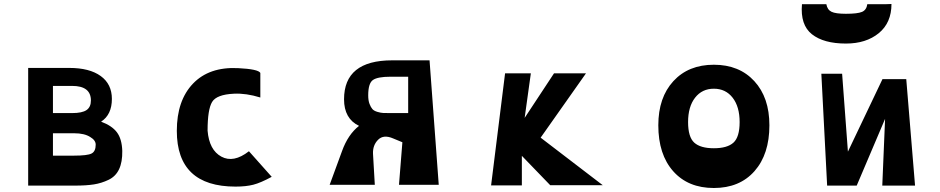

<svg xmlns="http://www.w3.org/2000/svg" viewBox="-20 -928 4707 961"><path d="M121 1V-588H327Q428 -588 484 -547.5Q540 -507 540 -433Q540 -354 486 -319Q540 -299 565 -266Q590 -233 592 -173Q593 -117 576 -81Q559 -45 523.5 -28Q488 -11 450 -5Q412 1 355 1ZM245 -362H341Q391 -362 413 -377Q435 -392 435 -425Q435 -498 341 -498H245ZM245 -149H351Q417 -149 438 -159.5Q459 -170 459 -204Q459 -226 432 -242Q403 -261 351 -261H245Z M1159 6Q865 6 865 -273Q865 -425 946 -509.5Q1027 -594 1171 -587Q1273 -582 1283 -563V-440Q1212 -462 1151 -459Q1064 -455 1041.5 -417.5Q1019 -380 1019 -274Q1027 -177 1088 -144Q1149 -111 1226 -171L1340 -43Q1285 -13 1248 -3.5Q1211 6 1159 6Z M1777 -298Q1702 -334 1702 -431Q1702 -626 1943 -626H2130L2176 -3H1977L1994 -216L1948 -235Q1900 -256 1872.5 -228.5Q1845 -201 1847 -158L1856 -3H1630L1692 -172Q1722 -255 1777 -298ZM1934 -544Q1870 -544 1846.5 -527.5Q1823 -511 1823 -451Q1823 -425 1829.5 -408Q1836 -391 1844 -382Q1852 -373 1869 -368Q1886 -363 1898.5 -362.5Q1911 -362 1934 -362H2023V-544Z M2438 0 2508 -561H2637L2606 -338L2753 -561H2913L2686 -239L2997 -1H2734L2592 -148V0Z M3275 -301Q3275 -440 3350.5 -522Q3426 -604 3553 -604Q3680 -604 3755.5 -522Q3831 -440 3831 -301Q3831 -156 3756.5 -71.5Q3682 13 3553 13Q3424 13 3349.5 -71Q3275 -155 3275 -301ZM3682 -317Q3682 -394 3647 -439Q3612 -484 3553 -484Q3494 -484 3459 -439Q3424 -394 3424 -317Q3424 -242 3455 -214Q3486 -186 3553 -186Q3620 -186 3651 -214Q3682 -242 3682 -317Z M4442 -908Q4442 -814 4378.5 -762Q4315 -710 4214 -710Q4103 -710 4044 -756.5Q3985 -803 3994 -907H4116Q4121 -879 4142 -869Q4163 -859 4214 -859Q4272 -859 4294.5 -868.5Q4317 -878 4321 -907H4413ZM4560 1H4396L4410 -333L4268 1H4120L4091 -559H4195L4224 -169L4397 -532H4516Z"/></svg>

Font: OpenDyslexic
Style: Bold
Weight: 800
Designer: Abbie Gonzalez
Version: Version 0.920;hotconv 1.0.109;makeotfexe 2.5.65596